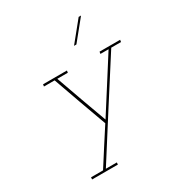

<svg xmlns="http://www.w3.org/2000/svg" viewBox="-200 -742 1042 1122"><g transform="rotate(-30 321.0 -181.0)"><path d="M93 236 92 250H266L267 236H193Q289 86 383 -62.5Q477 -211 574 -361H640L642 -375H503L501 -361H556Q500 -273 444 -185Q388 -97 335 -14Q303 -101 272 -187Q241 -273 210 -361H281L283 -375H122L120 -361H192Q224 -269 257 -178Q290 -87 323 4Q286 61 248.5 119.5Q211 178 174 236ZM391 -479H407Q434 -512 461 -545.5Q488 -579 515 -612H499Q472 -579 445 -545.5Q418 -512 391 -479Z"/></g></svg>

Font: Josefin Slab Thin Thin
Style: Italic
Weight: 250
Italic angle: -12°
Version: Version 2.000